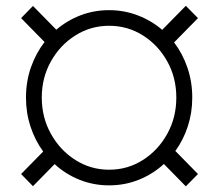

<svg xmlns="http://www.w3.org/2000/svg" viewBox="-20 -638 764 671"><path d="M70.8 -296.9Q70.8 -353 88.1 -402.6Q105.5 -452.1 135.7 -491.2L53.7 -574.7L95.2 -617.2L176.8 -534.2Q214.4 -566.4 261.5 -584.5Q308.6 -602.5 361.3 -602.5Q414.1 -602.5 461.7 -584.2Q509.3 -565.9 546.9 -533.7L629.4 -617.7L671.9 -574.7L588.4 -489.7Q618.2 -450.7 635 -401.6Q651.9 -352.5 651.9 -296.9Q651.9 -243.7 636.2 -196Q620.6 -148.4 592.8 -110.4L671.9 -29.8L629.4 13.2L552.7 -64.9Q514.6 -29.8 465.6 -10Q416.5 9.8 361.3 9.8Q306.6 9.8 257.8 -9.8Q209 -29.3 170.9 -64.5L95.2 12.7L53.7 -29.8L130.9 -108.4Q102.5 -147.5 86.7 -195.3Q70.8 -243.2 70.8 -296.9ZM126 -296.9Q126 -227.5 158 -170.2Q189.9 -112.8 243.4 -78.9Q296.9 -44.9 361.3 -44.9Q426.3 -44.9 479.5 -78.9Q532.7 -112.8 564.5 -170.2Q596.2 -227.5 596.2 -296.9Q596.2 -366.7 564.5 -423.6Q532.7 -480.5 479.5 -514.2Q426.3 -547.9 361.3 -547.9Q296.9 -547.9 243.4 -514.2Q189.9 -480.5 158 -423.6Q126 -366.7 126 -296.9Z"/></svg>

Font: Vazirmatn RD ExtraLight
Style: Regular
Weight: 200
Designer: Saber Rastikerdar
Foundry: Saber Rastikerdar
Version: Version 32.102